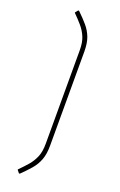

<svg xmlns="http://www.w3.org/2000/svg" viewBox="-161 -742 582 928"><g transform="rotate(20 129.5 -277.5)"><path d="M70 141 60 129Q57 126 60 124Q83 101 101.5 79.5Q120 58 131.5 31Q143 4 143 -37V-518Q143 -559 131.5 -586Q120 -613 101.5 -634.5Q83 -656 60 -679Q57 -681 60 -684L70 -696Q71 -697 72.5 -697Q74 -697 75 -696Q103 -669 123.5 -645Q144 -621 155 -592Q166 -563 166 -519V-36Q166 7 155 36.5Q144 66 123.5 90Q103 114 75 141Q74 142 72.5 142Q71 142 70 141Z"/></g></svg>

Font: Sofia Sans Thin
Style: Regular
Weight: 250
Designer: Botio Nikoltchev, Ani Petrova
Foundry: lettersoup
Version: Version 4.101